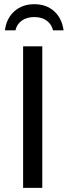

<svg xmlns="http://www.w3.org/2000/svg" viewBox="-20 -913 329 933"><path d="M185.5 -688V0H92.3V-688ZM146.5 -892.6Q204.6 -892.6 242.4 -859.1Q280.3 -825.7 289.1 -765.6H237.8Q230.5 -795.9 206.5 -813Q182.6 -830.1 146.5 -830.1Q109.4 -830.1 85.2 -812.3Q61 -794.4 55.2 -765.6H3.9Q11.2 -823.7 49.8 -858.2Q88.4 -892.6 146.5 -892.6Z"/></svg>

Font: Arimo Nerd Font
Style: Regular
Weight: 400
Designer: Steve Matteson
Foundry: Monotype Imaging Inc.
Version: Version 1.33;Nerd Fonts 3.2.1